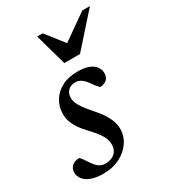

<svg xmlns="http://www.w3.org/2000/svg" viewBox="-173 -768 778 869"><g transform="rotate(-30 216.0 -333.0)"><path d="M49 -105.5Q54.5 -102 61 -92.8Q67.5 -83.5 82 -62Q96.5 -40.5 110.5 -32.2Q124.5 -24 139 -24Q159.5 -24 175 -31Q190.5 -38 199.2 -51.8Q208 -65.5 208 -85.5Q208 -99.5 203.2 -114Q198.5 -128.5 185.5 -146.8Q172.5 -165 148.5 -190.5Q124.5 -215.5 110.8 -236.5Q97 -257.5 91 -276.2Q85 -295 85 -314Q85 -351 103 -381.5Q121 -412 155.2 -430.2Q189.5 -448.5 237.5 -448.5Q274.5 -448.5 297 -439.2Q319.5 -430 330 -415Q340.5 -400 340.5 -381Q340.5 -368 334.8 -358Q329 -348 318 -342.2Q307 -336.5 292 -336.5Q288 -341 281.2 -348.5Q274.5 -356 261.5 -374.5Q249 -392.5 234.8 -402Q220.5 -411.5 206.5 -411.5Q181 -411.5 166.8 -397.5Q152.5 -383.5 152.5 -358Q152.5 -346.5 157.8 -333Q163 -319.5 176.2 -300.8Q189.5 -282 213 -255.5Q236.5 -229.5 250.2 -207.2Q264 -185 270.2 -165.8Q276.5 -146.5 276.5 -128.5Q276.5 -89.5 254.8 -58Q233 -26.5 195.8 -7.8Q158.5 11 111 11Q71.5 11 46.2 1.2Q21 -8.5 9 -24.8Q-3 -41 -3 -59Q-3 -73 3.5 -83.5Q10 -94 21.8 -99.8Q33.5 -105.5 49 -105.5ZM435.5 -677 288 -511.5H206L159.5 -677H188.5L271 -572H246.5L395.5 -677Z"/></g></svg>

Font: Newsreader 24pt Medium
Style: Italic
Weight: 500
Italic angle: -17°
Designer: Hugues Gentile
Foundry: Production Type
Version: Version 1.003